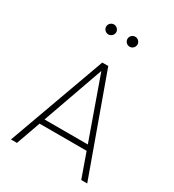

<svg xmlns="http://www.w3.org/2000/svg" viewBox="-191 -910 923 1018"><g transform="rotate(30 270.0 -400.5)"><path d="M204.6 -740.2C220.7 -740.2 235.4 -753.9 235.4 -771C235.4 -787.6 220.7 -801.3 204.6 -801.3C188 -801.3 173.8 -787.6 173.8 -771C173.8 -753.9 188 -740.2 204.6 -740.2ZM335 -740.2C351.1 -740.2 365.7 -753.9 365.7 -771C365.7 -787.6 351.1 -801.3 335 -801.3C318.4 -801.3 304.2 -787.6 304.2 -771C304.2 -753.9 318.4 -740.2 335 -740.2ZM466.3 0H502.9L288.1 -595.2H251.5L36.1 0H72.8L125.5 -148.4H413.6ZM137.2 -180.7 269.5 -554.2 402.3 -180.7Z"/></g></svg>

Font: Now ExtraLight
Style: Regular
Weight: 200
Designer: Alfredo Marco Pradil
Foundry: Alfredo Marco Pradil
Version: Version 1.200;hotconv 1.0.109;makeotfexe 2.5.65596